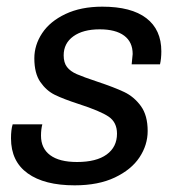

<svg xmlns="http://www.w3.org/2000/svg" viewBox="-20 -542 534 576"><path d="M464 -388Q464 -366 460 -349H375Q378 -376 378 -380Q378 -416 352.5 -435Q327 -454 279 -454Q229 -454 200 -433Q171 -412 171 -376Q171 -354 181 -341Q191 -328 210.5 -319.5Q230 -311 272 -297Q323 -280 352.5 -266Q382 -252 402.5 -224Q423 -196 423 -149Q423 -107 398.5 -70Q374 -33 324.5 -9.5Q275 14 204 14Q113 14 63 -22Q13 -58 13 -127Q13 -153 18 -169H107Q103 -154 103 -135Q103 -97 130.5 -76.5Q158 -56 211 -56Q269 -56 300 -78.5Q331 -101 331 -141Q331 -175 306 -192Q281 -209 216 -230Q170 -245 144.5 -257.5Q119 -270 101 -296Q83 -322 83 -367Q83 -407 106.5 -442.5Q130 -478 176.5 -500Q223 -522 287 -522Q374 -522 419 -487.5Q464 -453 464 -388Z"/></svg>

Font: CST
Style: Italic
Weight: 400
Italic angle: -14°
Version: Version 1.00